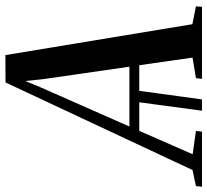

<svg xmlns="http://www.w3.org/2000/svg" viewBox="-120 -739 788 730"><g transform="rotate(-90 274.0 -374.0)"><path d="M218 0 250.5 -241.5H294L261 0ZM-71 0 -68.5 -23 -7.5 -36 325.5 -747 429.5 -747.5 547 -36.5 615 -23 613 0H339L342 -23L420 -36L391 -238.5H141.5L52.5 -35.5L141 -23L138.5 0ZM158 -276H385.5L338 -604L331 -672L308 -616Z"/></g></svg>

Font: Merriweather 120pt Medium
Style: Italic
Weight: 500
Italic angle: -7.8°
Version: Version 2.101